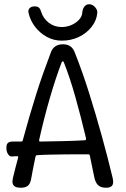

<svg xmlns="http://www.w3.org/2000/svg" viewBox="-20 -882 590 902"><path d="M77 0Q61 0 51.5 -5Q42 -10 39.5 -20.5Q37 -31 41 -47Q46 -70 52.5 -93.5Q59 -117 65 -141Q67 -150 59 -148Q54 -148 48.5 -148Q43 -148 38 -147Q29 -146 23 -151.5Q17 -157 13.5 -166Q10 -175 10 -186V-188Q10 -199 13 -205Q16 -211 22.5 -214Q29 -217 39 -217H79Q86 -217 87 -223Q101 -275 116.5 -328.5Q132 -382 148.5 -434.5Q165 -487 183 -538Q201 -589 219 -636Q233 -674 276 -674Q317 -674 331 -636Q367 -546 399 -444Q431 -342 459 -240.5Q487 -139 509 -47Q515 -22 507.5 -11Q500 0 478 0Q453 0 440 -13Q427 -26 422 -54Q417 -78 412 -102.5Q407 -127 402 -151Q401 -157 395 -157Q365 -157 335 -157Q305 -157 275 -156.5Q245 -156 214.5 -155.5Q184 -155 154 -153Q151 -153 149.5 -151.5Q148 -150 147 -147Q141 -120 136 -93.5Q131 -67 126 -40Q122 -18 110.5 -9Q99 0 77 0ZM170 -217Q222 -218 274.5 -219Q327 -220 378 -223Q382 -223 383.5 -226Q385 -229 384 -233Q360 -334 334 -426.5Q308 -519 280 -589Q278 -594 275 -594Q272 -594 270 -590Q242 -517 214.5 -422.5Q187 -328 164 -225Q163 -221 164.5 -219Q166 -217 170 -217ZM143 -852Q157 -852 163.5 -845.5Q170 -839 174 -825Q184 -794 210 -774.5Q236 -755 270 -755Q293 -755 314.5 -764Q336 -773 351 -789Q366 -805 367 -826Q368 -840 376.5 -851Q385 -862 398 -862H399Q409 -862 418 -856Q427 -850 432.5 -840.5Q438 -831 437 -821Q434 -786 410.5 -756Q387 -726 350.5 -708.5Q314 -691 270 -691Q232 -691 199.5 -709Q167 -727 144.5 -756.5Q122 -786 114 -822Q111 -836 119.5 -844Q128 -852 142 -852Z"/></svg>

Font: Winky Sans Light
Style: Regular
Weight: 300
Designer: Simon Atzbach
Foundry: typofactur
Version: Version 1.205